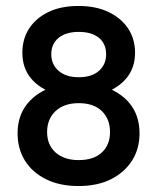

<svg xmlns="http://www.w3.org/2000/svg" viewBox="-20 -614 527 644"><path d="M243 10Q180 10 134 -13Q88 -36 63.5 -75.5Q39 -115 39 -167Q39 -226 72 -266.5Q105 -307 166 -326L168 -298Q113 -316 84 -351Q55 -386 55 -437Q55 -483 77.5 -518Q100 -553 142 -573.5Q184 -594 243 -594Q302 -594 344.5 -573.5Q387 -553 410 -518Q433 -483 433 -437Q433 -386 403.5 -351Q374 -316 319 -298L321 -326Q383 -307 415.5 -266.5Q448 -226 448 -167Q448 -115 423 -75.5Q398 -36 352.5 -13Q307 10 243 10ZM138 -171Q138 -128 166.5 -102.5Q195 -77 244 -77Q294 -77 321.5 -102.5Q349 -128 349 -171Q349 -215 321.5 -241.5Q294 -268 244 -268Q195 -268 166.5 -241.5Q138 -215 138 -171ZM152 -432Q152 -398 176.5 -376.5Q201 -355 244 -355Q288 -355 312 -376.5Q336 -398 336 -432Q336 -467 312 -487Q288 -507 244 -507Q201 -507 176.5 -487Q152 -467 152 -432Z"/></svg>

Font: Rokkitt SemiBold SemiBold
Style: Regular
Weight: 600
Version: Version 3.103